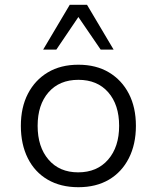

<svg xmlns="http://www.w3.org/2000/svg" viewBox="-20 -773 653 801"><path d="M307 8Q233 8 179 -23.5Q125 -55 96 -113Q67 -171 67 -248Q67 -325 96.5 -382Q126 -439 179.5 -471Q233 -503 307 -503Q381 -503 434.5 -471Q488 -439 517.5 -382Q547 -325 547 -248Q547 -171 517.5 -113Q488 -55 434.5 -23.5Q381 8 307 8ZM306 -54Q385 -54 431 -107Q477 -160 477 -248Q477 -336 431.5 -388Q386 -440 307 -440Q228 -440 182.5 -388Q137 -336 137 -248Q137 -160 182.5 -107Q228 -54 306 -54ZM160 -566 271 -753H343L454 -566H400L307 -702L215 -566Z"/></svg>

Font: Nunito Sans 7pt Light
Style: Regular
Weight: 300
Designer: Vernon Adams
Foundry: Vernon Adams
Version: Version 3.101;gftools[0.9.27]